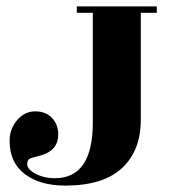

<svg xmlns="http://www.w3.org/2000/svg" viewBox="-20 -580 540 600"><path d="M184 0Q105 0 57.5 -36Q10 -72 10 -140Q10 -177 33.5 -204.5Q57 -232 90 -232Q123 -232 142.5 -211.5Q162 -191 162 -160Q162 -111 110 -95Q104 -93 93.5 -90.5Q83 -88 78 -86Q65 -83 65 -67Q65 -51 91.5 -37Q118 -23 151 -23Q270 -23 270 -197V-540H220V-560H470V-540H420V-206Q420 -109 361 -54.5Q302 0 184 0Z"/></svg>

Font: Rozha One
Style: Regular
Weight: 400
Designer: Tim Donaldson, Indian Type Foundry
Foundry: Indian Type Foundry
Version: Version 1.301;PS 1.0;hotconv 1.0.78;makeotf.lib2.5.61930; tt